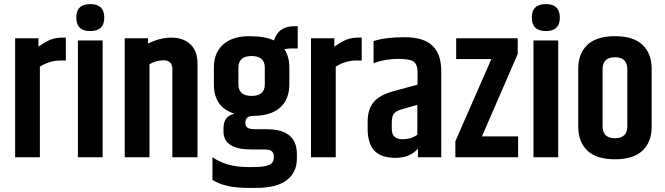

<svg xmlns="http://www.w3.org/2000/svg" viewBox="-20 -769 3251 939"><path d="M282 -585H302V-473H275Q223 -473 175 -443V0H54V-582H168V-541Q197 -560 208 -566Q241 -585 282 -585Z M421.5 -617Q353 -617 353 -683Q353 -749 421.5 -749Q490 -749 490 -683Q490 -617 421.5 -617ZM361 -571H482V0H361Z M704 -556Q762 -585 819 -585Q876 -585 911 -552.5Q946 -520 946 -457V0H823V-431Q823 -474 779 -474Q745 -474 711 -455V0H590V-582H704Z M1436 -532H1402Q1389 -532 1371 -528Q1395 -492 1395 -439V-356Q1395 -284 1350.5 -243.5Q1306 -203 1217 -202Q1180 -202 1180 -168Q1180 -151 1191 -144Q1202 -137 1229 -137H1285Q1432 -137 1432 -15V6Q1432 74 1382.5 112Q1333 150 1232 150H1194Q1080 150 1019 111V0Q1089 48 1191 48H1218Q1275 48 1297 37Q1319 26 1319 3V-4Q1319 -22 1308.5 -30Q1298 -38 1270 -38H1210Q1073 -38 1073 -126V-142Q1073 -201 1127 -213Q1026 -244 1026 -356V-439Q1026 -512 1072 -552Q1118 -592 1198 -592Q1278 -592 1320 -571Q1341 -641 1421 -641H1436ZM1275 -356V-438Q1275 -495 1210.5 -495Q1146 -495 1146 -438V-356Q1146 -300 1210.5 -300Q1275 -300 1275 -356Z M1729 -585H1749V-473H1722Q1670 -473 1622 -443V0H1501V-582H1615V-541Q1644 -560 1655 -566Q1688 -585 1729 -585Z M1896 -168V-139Q1896 -88 1949 -88Q1990 -88 2021 -110V-256L1950 -236Q1917 -227 1906.5 -213Q1896 -199 1896 -168ZM1807 -568Q1864 -587 1958 -587Q2052 -587 2095 -545.5Q2138 -504 2138 -421V0H2024V-42Q1985 3 1914.5 3Q1844 3 1811 -32Q1778 -67 1778 -139V-173Q1778 -234 1807 -269Q1836 -304 1901 -322L2022 -355V-422Q2021 -453 2004 -467Q1987 -481 1926 -481Q1865 -481 1807 -460Z M2211 -582H2512V-505L2337 -102H2514V0H2207V-78L2383 -480H2211Z M2649.5 -617Q2581 -617 2581 -683Q2581 -749 2649.5 -749Q2718 -749 2718 -683Q2718 -617 2649.5 -617ZM2589 -571H2710V0H2589Z M3048 -430Q3048 -489 2987.5 -489Q2927 -489 2927 -430V-152Q2927 -93 2987.5 -93Q3048 -93 3048 -152ZM2808 -433Q2808 -507 2852.5 -549.5Q2897 -592 2987.5 -592Q3078 -592 3122.5 -549.5Q3167 -507 3167 -433V-149Q3167 -75 3122.5 -32.5Q3078 10 2987.5 10Q2897 10 2852.5 -32.5Q2808 -75 2808 -149Z"/></svg>

Font: Khand Semibold
Style: Regular
Weight: 600
Designer: Devanagari: Sanchit Sawaria, Jyotish Sonowal; Latin: Satya Rajpurohit
Foundry: Indian Type Foundry
Version: Version 1.100;PS 1.0;hotconv 1.0.78;makeotf.lib2.5.61930; tt